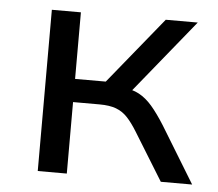

<svg xmlns="http://www.w3.org/2000/svg" viewBox="-42 -540 664 586"><g transform="rotate(5 290.0 -247.0)"><path d="M94 0V-494H183V-290H277L443 -494H541L346 -254L329 -277Q359 -274 380.5 -262.5Q402 -251 421 -229Q440 -207 462 -172L567 0H471L381 -146Q365 -172 350 -188Q335 -204 315 -211.5Q295 -219 264 -219H183V0Z"/></g></svg>

Font: Nunito Sans 8pt
Style: Regular
Weight: 400
Version: Version 3.101;gftools[0.9.27]